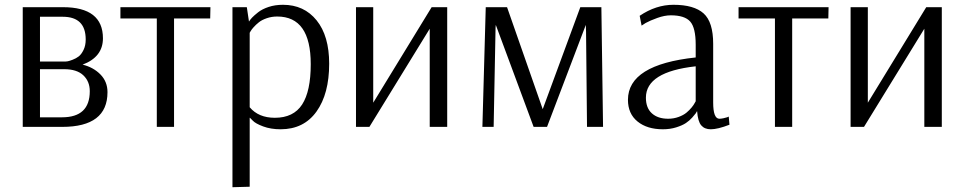

<svg xmlns="http://www.w3.org/2000/svg" viewBox="-20 -530 4029 802"><path d="M75 0V-500H243Q410 -500 410 -370Q410 -292 325 -260Q370 -249 399.5 -219Q429 -189 429 -145Q429 0 240 0ZM147 -273H254Q257 -273 263 -274Q269 -275 283.5 -280.5Q298 -286 309 -294.5Q320 -303 329 -321.5Q338 -340 338 -365Q338 -460 242 -460H147ZM147 -40H239Q355 -40 355 -149Q355 -190 328 -215.5Q301 -241 248 -241H147Z M635 0V-453H483V-500H859L858 -453H707V0Z M951 252V-500H1011L1020 -440Q1025 -448 1033 -456.5Q1041 -465 1058 -478.5Q1075 -492 1102 -501Q1129 -510 1162 -510Q1250 -510 1302.5 -445Q1355 -380 1355 -264Q1355 -138 1302 -64Q1249 10 1152 10Q1111 10 1079 -2Q1047 -14 1036 -26L1024 -38H1023V250ZM1128 -38Q1206 -38 1242 -93.5Q1278 -149 1278 -262Q1278 -461 1138 -461Q1115 -461 1094.5 -454Q1074 -447 1061.5 -437Q1049 -427 1040 -417Q1031 -407 1027 -400L1023 -393V-82Q1060 -38 1128 -38Z M1467 0V-500H1539V-101L1783 -500H1848V0H1775V-410L1523 0Z M1995 0 2009 -500H2098L2247 -74L2404 -500H2492L2499 0H2432L2428 -397L2427 -426L2265 0H2209L2051 -426L2050 -415L2042 0Z M2749 10Q2683 10 2643 -22.5Q2603 -55 2603 -113Q2603 -260 2886 -290V-343Q2886 -414 2863 -440Q2840 -466 2782 -466Q2756 -466 2725.5 -455Q2695 -444 2677 -434L2660 -423L2652 -464Q2720 -510 2793 -510Q2879 -510 2919 -474Q2959 -438 2959 -347V-102Q2959 -34 2985 -34Q2992 -34 3001.5 -36Q3011 -38 3017 -40L3024 -43L3027 -9Q2978 10 2949 10Q2923 10 2909 -6.5Q2895 -23 2892 -65H2891Q2890 -62 2886.5 -57Q2883 -52 2871.5 -39Q2860 -26 2845 -16Q2830 -6 2804.5 2Q2779 10 2749 10ZM2771 -34Q2794 -34 2814.5 -41.5Q2835 -49 2847.5 -59.5Q2860 -70 2869 -81Q2878 -92 2882 -100L2886 -107V-253Q2678 -230 2678 -122Q2678 -79 2703 -56.5Q2728 -34 2771 -34Z M3217 0V-453H3065V-500H3441L3440 -453H3289V0Z M3533 0V-500H3605V-101L3849 -500H3914V0H3841V-410L3589 0Z"/></svg>

Font: Arsenal
Style: Regular
Weight: 400
Designer: Andrij Shevchenko
Foundry: Stairsfor
Version: Version 2.001;PS 002.001;hotconv 1.0.88;makeotf.lib2.5.64775